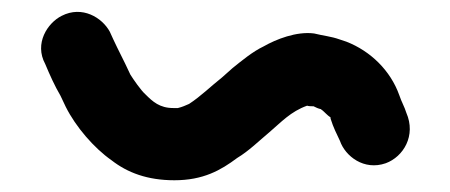

<svg xmlns="http://www.w3.org/2000/svg" viewBox="-20 -446 767 327"><path d="M528 -259C527 -259 527 -259 527 -260C522 -261 518 -263 514 -265C510 -265 506 -265 503 -266C475 -256 459 -238 439 -221C421 -206 404 -189 384 -177C356 -156 326 -139 277 -139C231 -139 197 -152 170 -173C140 -194 109 -230 92 -264L83 -283C73 -300 65 -318 57 -337C38 -372 61 -407 85 -419C120 -437 154 -416 167 -392C175 -374 184 -356 193 -338L202 -319C207 -311 220 -292 228 -285C240 -273 252 -262 275 -262H283C291 -264 295 -266 302 -269C322 -282 339 -299 358 -314L376 -330C391 -342 410 -358 429 -367C450 -379 485 -393 515 -389C531 -385 544 -384 558 -379L570 -375C611 -359 645 -326 660 -284C664 -272 669 -264 672 -254C689 -215 667 -179 637 -168C600 -155 568 -180 559 -206C553 -219 548 -228 543 -244V-246C538 -249 532 -256 528 -259Z"/></svg>

Font: Blanket
Style: Reversed
Weight: 700
Foundry: Cannot Into Space Fonts
Version: Version 0.9